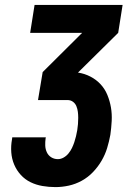

<svg xmlns="http://www.w3.org/2000/svg" viewBox="-20 -755 540 783"><path d="M206 8Q179 8 153 3.5Q127 -1 104.5 -12Q82 -23 65 -41.5Q48 -60 38 -83.5Q28 -107 26 -133.5Q24 -160 29 -187L30 -195H167L166 -191Q164 -176 164.5 -161.5Q165 -147 171 -134Q177 -121 189 -113.5Q201 -106 216 -106Q228 -106 239.5 -112.5Q251 -119 259.5 -129.5Q268 -140 273.5 -151.5Q279 -163 283 -175Q287 -187 290 -199.5Q293 -212 295 -224Q297 -236 298 -249Q299 -262 299 -274.5Q299 -287 297.5 -299Q296 -311 291.5 -322Q287 -333 277.5 -340Q268 -347 255 -347H135L154 -461L315 -621H103L121 -735H480L462 -621L298 -459Q325 -455 349 -442.5Q373 -430 390.5 -411Q408 -392 418 -367.5Q428 -343 432.5 -316.5Q437 -290 435.5 -261.5Q434 -233 430 -205Q425 -178 417 -151.5Q409 -125 394.5 -100Q380 -75 359.5 -53.5Q339 -32 313.5 -18Q288 -4 260.5 2Q233 8 206 8Z"/></svg>

Font: Iosevka Term Curly Heavy
Style: Italic
Weight: 900
Italic angle: -9°
Designer: Belleve Invis
Foundry: Belleve Invis
Version: Version 32.3.0